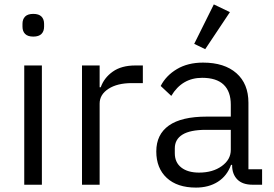

<svg xmlns="http://www.w3.org/2000/svg" viewBox="-20 -838 1242 871"><path d="M82 -717V-730Q82 -751 94 -763Q106 -775 131 -775Q156 -775 168 -763Q180 -751 180 -730V-717Q180 -696 168 -684Q156 -672 131 -672Q106 -672 94 -684Q82 -696 82 -717ZM170 0H90V-541H170Z M352 0V-541H432V-442H437Q452 -485 491.5 -513Q531 -541 594 -541H628V-461H578Q512 -461 472 -435Q432 -409 432 -368V0Z M1023 -783 911 -615 861 -639 950 -818ZM689 -151Q689 -228 746 -268.5Q803 -309 918 -309H1027V-363Q1027 -423 994.5 -454Q962 -485 897 -485Q806 -485 757 -403L709 -448Q733 -495 782.5 -524.5Q832 -554 901 -554Q998 -554 1052.5 -506Q1107 -458 1107 -372V-70H1169V0H1126Q1080 0 1056.5 -24Q1033 -48 1033 -88V-90H1028Q1010 -40 968.5 -13.5Q927 13 869 13Q784 13 736.5 -31Q689 -75 689 -151ZM1027 -158V-249H914Q843 -249 808 -227.5Q773 -206 773 -165V-143Q773 -101 802.5 -78Q832 -55 883 -55Q945 -55 986 -84.5Q1027 -114 1027 -158Z"/></svg>

Font: IBM Plex Sans JP
Style: Regular
Weight: 400
Designer: Mike Abbink; Paul van der Laan; Pieter van Rosmalen; Wujin Sim; Yejin Wi; Jinhee Kim; Boomi Park; Yona Kim; Kichan Ma
Foundry: Sandoll Inc.
Version: Version 1.000